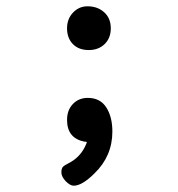

<svg xmlns="http://www.w3.org/2000/svg" viewBox="-20 -451 565 610"><path d="M193 -361Q193 -391 212 -411Q231 -431 258 -431Q290 -431 311 -412Q332 -393 332 -361Q332 -330 312.5 -311Q293 -292 262 -292Q230 -292 211.5 -311Q193 -330 193 -361ZM248 -1Q193 -12 193 -70Q193 -101 211.5 -120.5Q230 -140 259 -140Q298 -140 317.5 -110Q337 -80 337 -33Q337 45 280 100Q241 139 214 139Q203 139 189 125Q175 110 175 97Q175 84 180 79Q185 74 199 67Q232 50 249 17Q256 3 256 0Q252 -1 248 -1Z"/></svg>

Font: KaTeX_Typewriter
Style: Regular
Weight: 400
Version: Version 1.1; ttfautohint (v1.3)